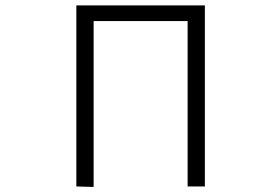

<svg xmlns="http://www.w3.org/2000/svg" viewBox="-20 -706 1040 728"><path d="M269.5 1 335 2.9V-626H691.4V1H756.8V-685.5H269.5Z"/></svg>

Font: DotumChe
Style: Regular
Weight: 400
Monospace: yes
Version: Version 2.21